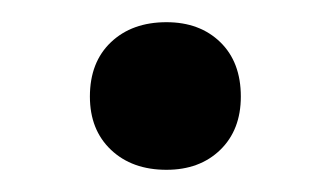

<svg xmlns="http://www.w3.org/2000/svg" viewBox="-20 -311 298 173"><path d="M130 -158Q99 -158 80 -176Q61 -194 61 -224Q61 -255 80 -273Q99 -291 130 -291Q160 -291 178.5 -273Q197 -255 197 -224Q197 -194 178.5 -176Q160 -158 130 -158Z"/></svg>

Font: Ysabeau Infant SemiBold
Style: Regular
Weight: 600
Designer: Christian Thalmann (Catharsis Fonts)
Version: Version 2.002; featfreeze: ss01,ss02,lnum